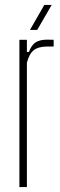

<svg xmlns="http://www.w3.org/2000/svg" viewBox="-20 -762 244 782"><path d="M59 0V-600H89.5V-550.5H98Q108 -578.5 125.2 -589.5Q142.5 -600.5 172 -600.5Q178.5 -600.5 185.5 -600.2Q192.5 -600 198.5 -600V-572.5H172Q136.5 -572.5 117.8 -557.8Q99 -543 89.5 -506.5V0ZM102 -640 160.5 -742H190.5L131.5 -640Z"/></svg>

Font: Big Shoulders Display ExtraLight
Style: Regular
Weight: 250
Designer: Patric King
Foundry: XO Type Co
Version: Version 2.002